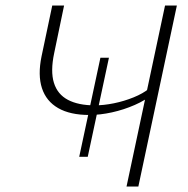

<svg xmlns="http://www.w3.org/2000/svg" viewBox="-20 -678 684 698"><path d="M305 -260Q235 -260 191.5 -285Q148 -310 132.5 -357.5Q117 -405 131 -473L170 -658H213L177 -485Q163 -419 176 -377Q189 -335 227 -315Q265 -295 324 -295Q357 -295 394 -302.5Q431 -310 465.5 -324Q500 -338 522 -356L537 -337Q510 -314 470 -296.5Q430 -279 387 -269.5Q344 -260 305 -260ZM268 -108 345 -468H376L299 -108ZM440 0 580 -658H623L483 0Z"/></svg>

Font: Ysabeau ExtraLight
Style: Italic
Weight: 250
Italic angle: -12°
Version: Version 2.000;gftools[0.9.27.dev2+g8671c4b]